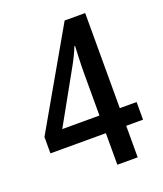

<svg xmlns="http://www.w3.org/2000/svg" viewBox="-130 -782 740 869"><g transform="rotate(-20 240.0 -347.5)"><path d="M464 -152V-237H383V-695H284L18 -231V-152H285V0H383V-152ZM285 -237H106L246 -488C260 -513 274 -541 286 -571H289C288 -545 285 -489 285 -444Z"/></g></svg>

Font: Noto Sans Kannada Condensed Medium
Style: Regular
Weight: 500
Width: 3
Designer: Jelle Bosma - Monotype Design Team
Foundry: Monotype Imaging Inc.
Version: Version 2.005